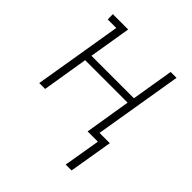

<svg xmlns="http://www.w3.org/2000/svg" viewBox="-195 -655 991 991"><g transform="rotate(45 300.0 -159.5)"><path d="M440 201 474 0H399L440 -251H130L89 0H46L126 -482H64L63 -520H175L137 -290H447L485 -520H528L448 -38H523L483 201Z"/></g></svg>

Font: Iosevka Etoile Extralight
Style: Italic
Weight: 200
Italic angle: -9°
Designer: Belleve Invis
Foundry: Belleve Invis
Version: Version 22.1.2; ttfautohint (v1.8.4)